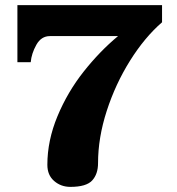

<svg xmlns="http://www.w3.org/2000/svg" viewBox="-20 -720 692 750"><path d="M165 -76Q165 -171 204.5 -266Q244 -361 307 -440.5Q370 -520 441 -579H175Q141 -579 122 -545Q103 -511 100 -477H48V-700H613V-633Q545 -574 488 -483Q431 -392 397 -287Q363 -182 363 -83Q363 -40 340 -15Q317 10 255 10Q218 10 191.5 -13Q165 -36 165 -76Z"/></svg>

Font: Taviraj ExtraBold
Style: Regular
Weight: 800
Designer: Katatrad Team
Foundry: CadsonDemak
Version: Version 1.001